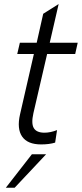

<svg xmlns="http://www.w3.org/2000/svg" viewBox="-20 -696 398 935"><path d="M180.2 7.3Q114.3 7.3 87.9 -30.8Q61.5 -68.8 77.6 -139.2L145 -433.1H64L76.7 -487.8H158.7L190.4 -628.9L265.6 -676.3L222.2 -487.8H358.4L346.2 -433.1H209.5L142.6 -144.5Q131.3 -94.2 144.8 -72Q158.2 -49.8 196.3 -49.8Q225.6 -49.8 257.8 -62.5L248.5 -1.5Q219.7 7.3 180.2 7.3ZM8.3 218.3 135.3 55.2H204.6L51.3 218.3Z"/></svg>

Font: HK Grotesk Legacy
Style: Italic
Weight: 400
Italic angle: -13°
Designer: Alfredo Marco Pradil
Foundry: Hanken Design Co.
Version: Version 2.022;PS 002.022;hotconv 1.0.88;makeotf.lib2.5.64775